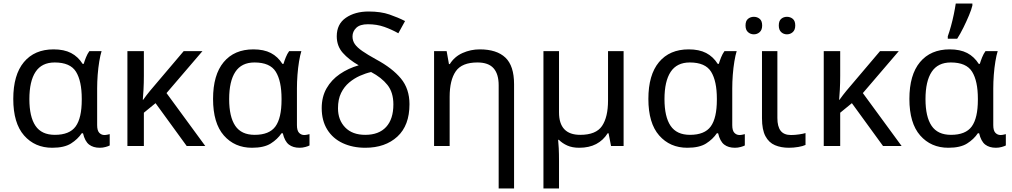

<svg xmlns="http://www.w3.org/2000/svg" viewBox="-20 -825 5719 1085"><path d="M275 10Q177 10 116 -59.5Q55 -129 55 -266Q55 -402 115 -474Q175 -546 283 -546Q342 -546 381.5 -525.5Q421 -505 447 -464H453Q458 -481 466 -501Q474 -521 485 -536H554Q547 -514 541 -478Q535 -442 532 -402Q529 -362 529 -326V-118Q529 -87 541 -74.5Q553 -62 570 -62Q578 -62 587 -64Q596 -66 600 -67V-3Q593 1 577 5.5Q561 10 544 10Q507 10 483.5 -8Q460 -26 449 -72H442Q419 -38 381 -14Q343 10 275 10ZM290 -63Q373 -63 407.5 -110.5Q442 -158 442 -261V-267Q442 -367 409.5 -419.5Q377 -472 289 -472Q216 -472 181 -419Q146 -366 146 -265Q146 -165 180.5 -114Q215 -63 290 -63Z M1124 -536 921 -299 1140 0H1035L859 -242L793 -188V0H700V-536H793V-397Q793 -357 791 -319Q789 -281 787 -261H789Q798 -274 808.5 -287.5Q819 -301 828 -312L1018 -536Z M1404 10Q1306 10 1245 -59.5Q1184 -129 1184 -266Q1184 -402 1244 -474Q1304 -546 1412 -546Q1471 -546 1510.5 -525.5Q1550 -505 1576 -464H1582Q1587 -481 1595 -501Q1603 -521 1614 -536H1683Q1676 -514 1670 -478Q1664 -442 1661 -402Q1658 -362 1658 -326V-118Q1658 -87 1670 -74.5Q1682 -62 1699 -62Q1707 -62 1716 -64Q1725 -66 1729 -67V-3Q1722 1 1706 5.5Q1690 10 1673 10Q1636 10 1612.5 -8Q1589 -26 1578 -72H1571Q1548 -38 1510 -14Q1472 10 1404 10ZM1419 -63Q1502 -63 1536.5 -110.5Q1571 -158 1571 -261V-267Q1571 -367 1538.5 -419.5Q1506 -472 1418 -472Q1345 -472 1310 -419Q1275 -366 1275 -265Q1275 -165 1309.5 -114Q1344 -63 1419 -63Z M2063 -760Q2132 -760 2181 -743Q2230 -726 2269 -706L2231 -637Q2194 -658 2152 -673Q2110 -688 2059 -688Q2014 -688 1993 -667.5Q1972 -647 1972 -619Q1972 -595 1985 -576Q1998 -557 2027.5 -536.5Q2057 -516 2106 -489Q2197 -440 2245.5 -381.5Q2294 -323 2294 -236Q2294 -116 2225.5 -53Q2157 10 2044 10Q1973 10 1917 -16Q1861 -42 1829.5 -92.5Q1798 -143 1798 -214Q1798 -278 1825.5 -326Q1853 -374 1900.5 -406.5Q1948 -439 2007 -456Q1951 -488 1917 -526.5Q1883 -565 1883 -620Q1883 -689 1934.5 -724.5Q1986 -760 2063 -760ZM2077 -418Q2046 -411 2013.5 -396.5Q1981 -382 1953 -358.5Q1925 -335 1907.5 -299.5Q1890 -264 1890 -213Q1890 -147 1930.5 -105Q1971 -63 2044 -63Q2121 -63 2162 -107.5Q2203 -152 2203 -235Q2203 -303 2169.5 -345Q2136 -387 2077 -418Z M2691 -546Q2787 -546 2836 -499.5Q2885 -453 2885 -349V240H2798V-343Q2798 -407 2769 -439.5Q2740 -472 2678 -472Q2590 -472 2555.5 -422Q2521 -372 2521 -278V0H2433V-536H2504L2517 -463H2522Q2548 -505 2594 -525.5Q2640 -546 2691 -546Z M3504 -536V0H3433L3419 -72H3414Q3389 -32 3349 -11Q3309 10 3253 10Q3214 10 3186 -2.5Q3158 -15 3138 -35H3134Q3136 -17 3137.5 13Q3139 43 3139 84V240H3051V-536H3139V-190Q3139 -63 3259 -63Q3348 -63 3382 -113Q3416 -163 3416 -257V-536Z M3864 10Q3766 10 3705 -59.5Q3644 -129 3644 -266Q3644 -402 3704 -474Q3764 -546 3872 -546Q3931 -546 3970.5 -525.5Q4010 -505 4036 -464H4042Q4047 -481 4055 -501Q4063 -521 4074 -536H4143Q4136 -514 4130 -478Q4124 -442 4121 -402Q4118 -362 4118 -326V-118Q4118 -87 4130 -74.5Q4142 -62 4159 -62Q4167 -62 4176 -64Q4185 -66 4189 -67V-3Q4182 1 4166 5.5Q4150 10 4133 10Q4096 10 4072.5 -8Q4049 -26 4038 -72H4031Q4008 -38 3970 -14Q3932 10 3864 10ZM3879 -63Q3962 -63 3996.5 -110.5Q4031 -158 4031 -261V-267Q4031 -367 3998.5 -419.5Q3966 -472 3878 -472Q3805 -472 3770 -419Q3735 -366 3735 -265Q3735 -165 3769.5 -114Q3804 -63 3879 -63Z M4373 -536V-158Q4373 -110 4391.5 -86Q4410 -62 4450 -62Q4472 -62 4495.5 -65.5Q4519 -69 4532 -73V-6Q4518 1 4491 5.5Q4464 10 4438 10Q4394 10 4359.5 -4.5Q4325 -19 4305.5 -55.5Q4286 -92 4286 -157V-536ZM4193 -681Q4193 -707 4207 -718.5Q4221 -730 4240 -730Q4259 -730 4273 -718.5Q4287 -707 4287 -681Q4287 -656 4273 -643.5Q4259 -631 4240 -631Q4221 -631 4207 -643.5Q4193 -656 4193 -681ZM4381 -681Q4381 -707 4394.5 -718.5Q4408 -730 4427 -730Q4446 -730 4460 -718.5Q4474 -707 4474 -681Q4474 -656 4460 -643.5Q4446 -631 4427 -631Q4408 -631 4394.5 -643.5Q4381 -656 4381 -681Z M5059 -536 4856 -299 5075 0H4970L4794 -242L4728 -188V0H4635V-536H4728V-397Q4728 -357 4726 -319Q4724 -281 4722 -261H4724Q4733 -274 4743.5 -287.5Q4754 -301 4763 -312L4953 -536Z M5339 10Q5241 10 5180 -59.5Q5119 -129 5119 -266Q5119 -402 5179 -474Q5239 -546 5347 -546Q5406 -546 5445.5 -525.5Q5485 -505 5511 -464H5517Q5522 -481 5530 -501Q5538 -521 5549 -536H5618Q5611 -514 5605 -478Q5599 -442 5596 -402Q5593 -362 5593 -326V-118Q5593 -87 5605 -74.5Q5617 -62 5634 -62Q5642 -62 5651 -64Q5660 -66 5664 -67V-3Q5657 1 5641 5.5Q5625 10 5608 10Q5571 10 5547.5 -8Q5524 -26 5513 -72H5506Q5483 -38 5445 -14Q5407 10 5339 10ZM5354 -63Q5437 -63 5471.5 -110.5Q5506 -158 5506 -261V-267Q5506 -367 5473.5 -419.5Q5441 -472 5353 -472Q5280 -472 5245 -419Q5210 -366 5210 -265Q5210 -165 5244.5 -114Q5279 -63 5354 -63ZM5336 -606V-620Q5345 -645 5354 -677.5Q5363 -710 5370 -744Q5377 -778 5381 -805H5475V-794Q5470 -772 5456 -738.5Q5442 -705 5424.5 -669.5Q5407 -634 5389 -606Z"/></svg>

Font: Noto Sans IKEA
Style: Regular
Weight: 400
Designer: Monotype Design Team
Foundry: Monotype Imaging Inc.
Version: Version 2.001